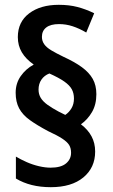

<svg xmlns="http://www.w3.org/2000/svg" viewBox="-20 -782 469 797"><path d="M45 -397Q45 -436 66 -466Q87 -496 120 -514Q87 -537 70.5 -565Q54 -593 54 -628Q54 -691 101 -726.5Q148 -762 224 -762Q267 -762 301.5 -753Q336 -744 371 -727L338 -647Q309 -664 281.5 -673Q254 -682 225 -682Q190 -682 172 -668Q154 -654 154 -629Q154 -612 163.5 -598.5Q173 -585 193 -573Q213 -561 244 -546Q290 -525 320 -503Q350 -481 365 -454.5Q380 -428 380 -391Q380 -348 362 -317Q344 -286 316 -266Q345 -244 360 -216Q375 -188 375 -153Q375 -86 326 -45.5Q277 -5 191 -5Q148 -5 112 -14Q76 -23 46 -41V-132Q66 -120 91 -109Q116 -98 142 -92Q168 -86 190 -86Q233 -86 254 -103.5Q275 -121 275 -148Q275 -167 267 -180Q259 -193 238.5 -206.5Q218 -220 179 -238Q134 -262 104 -283.5Q74 -305 59.5 -332Q45 -359 45 -397ZM140 -410Q140 -391 149 -376Q158 -361 176.5 -347.5Q195 -334 223 -319L251 -305Q267 -316 277 -333Q287 -350 287 -373Q287 -395 278 -411.5Q269 -428 247 -443.5Q225 -459 185 -477Q164 -469 152 -451.5Q140 -434 140 -410Z"/></svg>

Font: Noto Sans Khmer Condensed SemiBold
Style: Regular
Weight: 600
Width: 3
Designer: Danh Hong and the Monotype Design Team
Foundry: Monotype Imaging Inc.
Version: Version 2.004